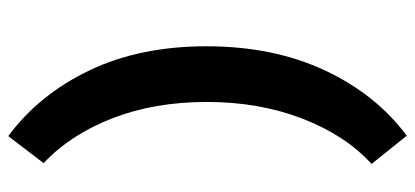

<svg xmlns="http://www.w3.org/2000/svg" viewBox="-286 -572 991 458"><g transform="rotate(-90 209.0 -343.5)"><path d="M112.8 -818.8Q211.4 -746.1 269.3 -625.7Q327.1 -505.4 327.1 -346.2Q327.1 -187 270 -64.5Q212.9 58.1 113.8 131.8L46.4 47.9Q114.7 -14.2 154.5 -117.2Q194.3 -220.2 194.3 -345.2Q194.3 -470.2 155.3 -570.6Q116.2 -670.9 48.3 -734.4Z"/></g></svg>

Font: Dhyana
Style: Bold
Weight: 700
Foundry: Vernon Adams
Version: Version 1.002; ttfautohint (v0.8.51-6076)